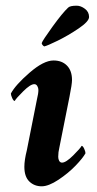

<svg xmlns="http://www.w3.org/2000/svg" viewBox="-20 -653 343 681"><path d="M136.7 -488.3Q128.9 -493.2 127.9 -500Q130.4 -508.8 166 -558.1Q201.7 -607.4 221.7 -626Q228.5 -632.8 252 -632.8Q266.6 -632.8 281.2 -621.8Q295.9 -610.8 295.9 -592.8Q295.9 -577.1 258.8 -552Q221.7 -526.9 184.8 -508.8Q147.9 -490.7 136.7 -488.3ZM111.3 -301.8Q116.2 -321.3 116.2 -334Q116.2 -341.3 112.3 -347.9Q108.4 -354.5 101.6 -354.5Q87.9 -354.5 62.3 -329.1Q36.6 -303.7 32.2 -294.9Q27.8 -294.9 23.2 -305.2Q18.6 -315.4 18.6 -321.3Q34.7 -351.6 84.7 -395Q134.8 -438.5 169.9 -438.5Q199.7 -438.5 217.5 -420.4Q235.4 -402.3 235.4 -369.1Q235.4 -354.5 226.6 -310.5L190.4 -128.9Q186.5 -113.3 186.5 -96.7Q186.5 -88.9 189.9 -82.5Q193.4 -76.2 200.2 -76.2Q213.9 -76.2 239.5 -101.6Q265.1 -127 269.5 -135.7Q273.9 -135.7 278.6 -125.5Q283.2 -115.2 283.2 -109.4Q273.9 -92.3 248 -65.4Q222.2 -38.6 187.3 -15.4Q152.3 7.8 127.9 7.8Q101.6 7.8 84 -9.3Q66.4 -26.4 66.4 -61.5Q66.4 -85 75.2 -120.1Z"/></svg>

Font: Crimson
Style: BoldItalic
Weight: 700
Italic angle: -11°
Version: Version 0.8